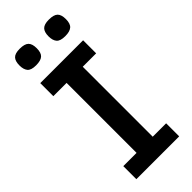

<svg xmlns="http://www.w3.org/2000/svg" viewBox="-277 -912 955 955"><g transform="rotate(-45 200.5 -434.5)"><path d="M351.1 0H49.8V-91.8H143.1V-584H49.8V-675.8H351.1V-584H256.8V-91.8H351.1ZM365.2 -811Q365.2 -778.8 350.3 -765.9Q335.4 -752.9 303.2 -752.9Q268.1 -752.9 255.6 -768.1Q243.2 -783.2 243.2 -811Q243.2 -841.3 256.6 -855.2Q270 -869.1 303.2 -869.1Q337.9 -869.1 351.6 -855.5Q365.2 -841.8 365.2 -811ZM160.2 -811Q160.2 -778.8 145.5 -765.9Q130.9 -752.9 98.1 -752.9Q63 -752.9 50.8 -768.1Q38.6 -783.2 38.6 -811Q38.6 -841.3 51.8 -855.2Q64.9 -869.1 98.1 -869.1Q132.8 -869.1 146.5 -855.5Q160.2 -841.8 160.2 -811Z"/></g></svg>

Font: Lorenzo Sans Medium
Style: Regular
Weight: 500
Foundry: Intel Corporation
Version: Version 1.00; ttfautohint (v1.5)